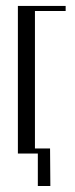

<svg xmlns="http://www.w3.org/2000/svg" viewBox="-20 -515 251 644"><path d="M40 0V-495.1H200.2V-478H97.2V-17.1H147.9L148.9 108.9H106.9V0Z"/></svg>

Font: Moniqa Narrow Heading
Style: Regular
Weight: 400
Width: 4
Designer: Rajesh Rajput
Foundry: Rajesh Rajput
Version: Version 1.000